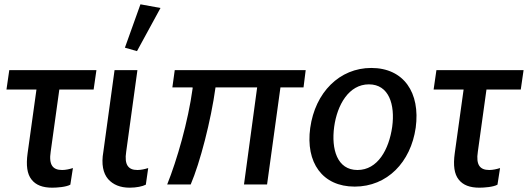

<svg xmlns="http://www.w3.org/2000/svg" viewBox="-20 -855 2447 890"><path d="M10 -440H149L108 -145C100 -88 106 -48 126 -23C146 3 178 15 222 15C244 15 287 12 306 1L318 -76C302 -71 285 -67 268 -67C246 -67 231 -73 222 -86C213 -99 210 -121 215 -152L255 -440H414L427 -530H23Z M581 15C612 15 641 9 656 1L667 -76C651 -71 634 -67 617 -67C595 -67 581 -73 572 -86C563 -99 560 -121 565 -152L617 -530H511L459 -151C449 -94 458 -52 481 -25C504 1 537 15 581 15ZM615 -618 724 -818 631 -835 559 -634Z M1397 -530H790L779 -450H867C873 -450 874 -449 873 -446C852 -291 800 -112 755 0H864C907 -100 958 -296 979 -450H1172L1111 0H1218L1280 -450H1387Z M1624 10C1775 10 1884 -103 1907 -263C1929 -425 1852 -540 1701 -540C1554 -540 1441 -427 1418 -262C1396 -102 1474 10 1624 10ZM1637 -67C1543 -67 1515 -163 1529 -267C1543 -369 1597 -464 1690 -464C1783 -464 1812 -370 1798 -267C1783 -162 1731 -67 1637 -67Z M1990 -440H2129L2088 -145C2080 -88 2086 -48 2106 -23C2126 3 2158 15 2202 15C2224 15 2267 12 2286 1L2298 -76C2282 -71 2265 -67 2248 -67C2226 -67 2211 -73 2202 -86C2193 -99 2190 -121 2195 -152L2235 -440H2394L2407 -530H2003Z"/></svg>

Font: Cheyenne Sans Medium
Style: Italic
Weight: 500
Italic angle: -8.13011°
Designer: The Public Sans project authors (U.S. Web Design System), Libre Franklin designed by Pablo Impallari and Rodrigo Fuenzal
Foundry: The Cheyenne Sans Project Authors
Version: Version 2.007